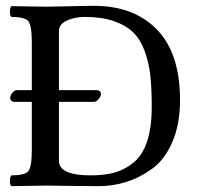

<svg xmlns="http://www.w3.org/2000/svg" viewBox="-20 -636 680 658"><path d="M182 -85Q182 -35 291 -35Q339 -35 374 -45Q409 -55 439 -80Q469 -105 484.5 -152.5Q500 -200 500 -270Q500 -331 495.5 -374.5Q491 -418 476.5 -459Q462 -500 437 -524.5Q412 -549 370.5 -563.5Q329 -578 271 -578Q236 -578 209 -565.5Q182 -553 182 -530V-327H313Q326 -325 326 -314Q326 -307 319 -297.5Q312 -288 303 -287H182ZM140 -613Q156 -613 214 -614.5Q272 -616 302 -616Q439 -616 518 -534.5Q597 -453 597 -293Q597 -210 570.5 -149Q544 -88 500.5 -57Q457 -26 411.5 -12Q366 2 317 2Q268 2 210 1Q152 0 141 0Q111 0 19 2Q14 -2 14 -16Q14 -30 19 -35Q65 -35 77 -49.5Q89 -64 89 -122V-287H27Q15 -290 15 -300Q15 -308 21 -316.5Q27 -325 36 -327H89V-491Q89 -549 77 -563.5Q65 -578 19 -578Q14 -582 14 -596Q14 -610 19 -615Q111 -613 140 -613Z"/></svg>

Font: Libertinus Mono
Style: Regular
Weight: 400
Designer: Philipp H. Poll
Foundry: Khaled Hosny
Version: Version 6.7